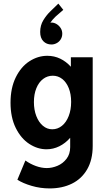

<svg xmlns="http://www.w3.org/2000/svg" viewBox="-20 -845 602 1078"><path d="M377.9 -523.4H500.5V-25.9Q500.5 51.8 469.5 105.5Q438.5 159.2 384 186Q329.6 212.9 258.8 212.9Q206.5 212.9 157.5 198.5Q108.4 184.1 77.6 164.1L122.6 56.2Q149.9 75.7 181.6 87.2Q213.4 98.6 242.7 98.6Q272.5 98.6 302.7 85.9Q333 73.2 353.5 46.6Q374 20 374 -19V-71.3Q347.2 -40.5 313 -23.7Q278.8 -6.8 241.2 -6.8Q190.9 -6.8 144.3 -37.1Q97.7 -67.4 68.4 -126.7Q39.1 -186 39.1 -268.6Q39.1 -351.1 68.6 -410.9Q98.1 -470.7 145.5 -501.2Q192.9 -531.7 245.6 -531.7Q284.7 -531.7 318.1 -515.6Q351.6 -499.5 377.9 -470.2ZM379.4 -272.9Q379.4 -316.9 366 -350.3Q352.5 -383.8 329.1 -401.9Q305.7 -419.9 276.4 -419.9Q246.1 -419.9 221.9 -401.6Q197.8 -383.3 184.1 -349.6Q170.4 -315.9 170.4 -272Q170.4 -228.5 183.8 -193.6Q197.3 -158.7 220.7 -138.9Q244.1 -119.1 273.4 -119.1Q303.7 -119.1 327.9 -138.7Q352.1 -158.2 365.7 -193.4Q379.4 -228.5 379.4 -272.9ZM329.6 -655.8Q329.6 -638.2 321 -624.3Q312.5 -610.4 298.3 -602.8Q284.2 -595.2 269 -595.2Q241.2 -595.2 223.4 -613.5Q205.6 -631.8 205.6 -665.5Q205.6 -702.6 223.4 -731.7Q241.2 -760.7 262.7 -781.2L307.6 -824.7L335.4 -789.6L292.5 -752.4Q274.9 -735.8 262.7 -717.8Q264.6 -718.3 269 -718.3Q283.2 -718.3 297.1 -710.2Q311 -702.1 320.3 -688Q329.6 -673.8 329.6 -655.8Z"/></svg>

Font: Reddit Mono
Style: Bold
Weight: 700
Designer: Stephen Hutchings
Foundry: Reddit
Version: Version 1.009